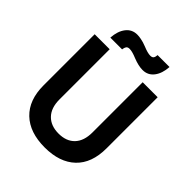

<svg xmlns="http://www.w3.org/2000/svg" viewBox="-243 -1029 1185 1185"><g transform="rotate(45 349.5 -436.5)"><path d="M346.2 -866.2Q387.2 -849.1 410.2 -849.1Q426.8 -849.1 432.9 -858.2Q439 -867.2 439.9 -883.8H543.9Q540 -824.2 512.5 -788.6Q484.9 -752.9 439 -752.9Q403.3 -752.9 355 -772Q314 -789.1 291 -789.1Q274.4 -789.1 268.1 -779.8Q261.7 -770.5 259.8 -753.9H157.2Q161.1 -813.5 188.7 -849.1Q216.3 -884.8 262.2 -884.8Q277.8 -884.8 295.2 -881.3Q312.5 -877.9 319.6 -875.5Q326.7 -873 346.2 -866.2ZM350.1 12.2Q218.8 12.2 146.5 -57.1Q74.2 -126.5 74.2 -253.9V-700.2H205.1V-262.2Q205.1 -188.5 243.7 -148.7Q282.2 -108.9 350.1 -108.9Q417.5 -108.9 455.3 -148.4Q493.2 -188 493.2 -262.2V-700.2H624V-253.9Q624 -125 552 -56.4Q480 12.2 350.1 12.2Z"/></g></svg>

Font: Fixel Text SemiBold
Style: Regular
Weight: 600
Width: 4
Designer: AlfaBravo + MacPaw
Foundry: Kyrylo Tkachov, Marchela Mozhyna, Serhii Makarenko, Maria Weinstein, Zakhar Kryvoshyya
Version: Version 1.211